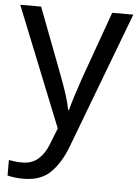

<svg xmlns="http://www.w3.org/2000/svg" viewBox="-55 -578 619 861"><g transform="rotate(5 255.0 -148.0)"><path d="M1 -536H95L211 -231Q226 -191 238 -154.5Q250 -118 256 -85H260Q266 -110 279 -150.5Q292 -191 306 -232L415 -536H510L279 74Q251 150 206.5 195Q162 240 84 240Q60 240 42 237.5Q24 235 11 232V162Q22 164 37.5 166Q53 168 70 168Q116 168 144.5 142Q173 116 189 73L217 2Z"/></g></svg>

Font: Noto Sans Coptic
Style: Regular
Weight: 400
Designer: Monotype Design Team, Denis Moyogo Jacquerye
Foundry: Monotype Imaging Inc.
Version: Version 2.002; ttfautohint (v1.8.4.7-5d5b)